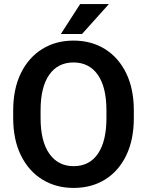

<svg xmlns="http://www.w3.org/2000/svg" viewBox="-20 -922 729 952"><path d="M643.6 -373.5V-336.9Q643.6 -229.5 606 -151.6Q568.4 -73.7 501.2 -32Q434.1 9.8 345.2 9.8Q257.3 9.8 189.7 -32Q122.1 -73.7 83.7 -151.6Q45.4 -229.5 45.4 -336.9V-373.5Q45.4 -481.4 83.5 -559.1Q121.6 -636.7 189 -678.7Q256.3 -720.7 344.2 -720.7Q433.1 -720.7 500.5 -678.7Q567.9 -636.7 605.7 -559.1Q643.6 -481.4 643.6 -373.5ZM507.8 -336.9V-374.5Q507.8 -490.2 464.8 -551.3Q421.9 -612.3 344.2 -612.3Q267.1 -612.3 224.1 -551.3Q181.2 -490.2 181.2 -374.5V-336.9Q181.2 -221.7 224.6 -159.9Q268.1 -98.1 345.2 -98.1Q423.3 -98.1 465.6 -159.9Q507.8 -221.7 507.8 -336.9ZM281.7 -753.4 377.4 -901.9H520L386.7 -753.4Z"/></svg>

Font: Vazirmatn RD FD SemiBold
Style: Regular
Weight: 600
Designer: Saber Rastikerdar
Foundry: Saber Rastikerdar
Version: Version 33.003